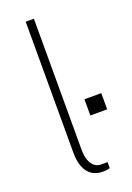

<svg xmlns="http://www.w3.org/2000/svg" viewBox="-144 -798 591 857"><g transform="rotate(-20 151.5 -369.5)"><path d="M191 4C198 4 212 3 224 0V-29H192C164 -29 134 -54 134 -121V-743H95V-121C95 -50 122 4 191 4ZM303 -328H223V-251H303Z"/></g></svg>

Font: United Sans Thin
Style: Regular
Weight: 100
Designer: Pablo Impallari, Rodrigo Fuenzalida (Modified by Dan O. Williams)
Version: Version 1.000;PS 001.000;hotconv 1.0.88;makeotf.lib2.5.64775